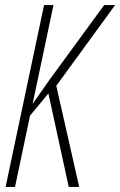

<svg xmlns="http://www.w3.org/2000/svg" viewBox="-20 -734 472 754"><path d="M2 0H39L98 -280L170 -367L250 0H291L201 -397L432 -714H389L174 -420L108 -326L190 -714H153Z"/></svg>

Font: Noto Sans ExtraCondensed ExtraLight
Style: Italic
Weight: 200
Width: 2
Italic angle: -12°
Designer: Monotype Design Team
Foundry: Monotype Imaging Inc.
Version: Version 2.013